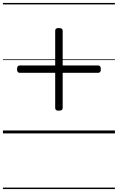

<svg xmlns="http://www.w3.org/2000/svg" viewBox="-20 -909 803 1308"><path d="M380 -155Q368 -155 362 -159.5Q356 -164 356 -174V-699Q356 -709 362 -713.5Q368 -718 380 -718Q394 -718 400.5 -713.5Q407 -709 407 -699V-174Q407 -164 400.5 -159.5Q394 -155 380 -155ZM114 -413Q105 -413 100.5 -419Q96 -425 96 -437Q96 -463 114 -463H649Q658 -463 662.5 -456.5Q667 -450 667 -437Q667 -413 649 -413ZM0 369H763V379H0ZM0 -20H763V0H0ZM0 -505H763V-500H0ZM0 -889H763V-879H0Z"/></svg>

Font: Playwrite HR Lijeva Guides
Style: Regular
Weight: 400
Designer: Veronika Burian, José Scaglione
Foundry: TypeTogether
Version: Version 1.003